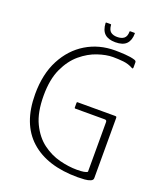

<svg xmlns="http://www.w3.org/2000/svg" viewBox="-147 -894 844 995"><g transform="rotate(20 275.5 -396.0)"><path d="M483 -19Q483 -8 470 -2.5Q457 3 438 4.5Q419 6 400 6Q231 6 138.5 -77.5Q46 -161 46 -324Q46 -435 87.5 -514Q129 -593 199.5 -635.5Q270 -678 358 -678Q382 -678 414 -676Q446 -674 468 -667Q474 -665 476 -662Q478 -659 478 -656V-629Q478 -624 476.5 -622Q475 -620 471 -622Q446 -636 417.5 -639Q389 -642 360 -642Q323 -642 276.5 -626.5Q230 -611 187.5 -575.5Q145 -540 117.5 -480.5Q90 -421 90 -332Q90 -239 118.5 -180Q147 -121 191.5 -88Q236 -55 286.5 -42Q337 -29 383 -29Q430 -29 441 -39V-312Q441 -319 438 -321.5Q435 -324 430 -324H267Q265 -324 264 -325.5Q263 -327 263 -328V-355Q263 -356 264 -357.5Q265 -359 267 -359H473Q480 -359 481.5 -357Q483 -355 483 -349ZM344 -718Q305 -718 285 -736.5Q265 -755 263 -795Q263 -795 263.5 -796.5Q264 -798 267 -798H289Q292 -798 292.5 -797.5Q293 -797 293 -795Q295 -768 308 -757.5Q321 -747 344 -747Q368 -747 381.5 -758Q395 -769 395 -796Q395 -797 396.5 -797.5Q398 -798 399 -798H421Q423 -798 423.5 -797.5Q424 -797 424 -795Q424 -758 405 -738Q386 -718 344 -718Z"/></g></svg>

Font: Glory ExtraLight
Style: Regular
Weight: 250
Version: Version 1.011